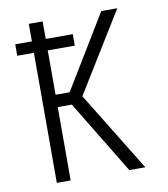

<svg xmlns="http://www.w3.org/2000/svg" viewBox="-82 -805 765 874"><g transform="rotate(-10 300.0 -367.5)"><path d="M519 0H445L239 -339H174V0H110V-601H33V-654H110V-735H174V-654H299V-601H174V-396H239L445 -735H519L293 -368Z"/></g></svg>

Font: Iosevka Light Extended
Style: Regular
Weight: 300
Width: 7
Monospace: yes
Designer: Belleve Invis
Foundry: Belleve Invis
Version: Version 32.5.0; ttfautohint (v1.8.4)